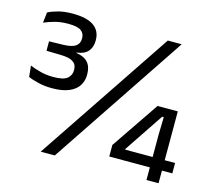

<svg xmlns="http://www.w3.org/2000/svg" viewBox="-95 -760 970 875"><g transform="rotate(15 390.0 -323.0)"><path d="M141 -292.5Q104.5 -292.5 74.5 -300Q44.5 -307.5 27.5 -315L22 -367.5Q43 -358.5 71.8 -351Q100.5 -343.5 133 -343.5Q181 -343.5 199 -358.5Q217 -373.5 217 -397V-400Q217 -412 212.8 -421Q208.5 -430 199.5 -436.2Q190.5 -442.5 175.8 -445.8Q161 -449 139.5 -449.5L73 -451V-495.5L139 -497Q180 -498 197.5 -510.2Q215 -522.5 215 -545V-548.5Q215 -571 198 -583.2Q181 -595.5 137 -595.5Q101.5 -595.5 73.2 -587.5Q45 -579.5 24.5 -570.5L30 -620Q48.5 -630 77.8 -637.8Q107 -645.5 145 -645.5Q212 -645.5 244.8 -622.5Q277.5 -599.5 277.5 -556V-552Q277.5 -522.5 260.8 -502.8Q244 -483 207 -478.5L206.5 -472L205 -477Q244 -471.5 262 -451.2Q280 -431 280 -396.5V-391.5Q280 -363.5 265.5 -341Q251 -318.5 220.2 -305.5Q189.5 -292.5 141 -292.5ZM166.5 0 595 -639H660.5L233 0ZM665.5 0V-214.5L667.5 -297H660L536 -112V-91L508 -108.5H771.5V-59.5H474V-114L627 -339H722.5V0Z"/></g></svg>

Font: Anek Bangla
Style: Regular
Weight: 400
Designer: Sulekha Rajkumar (Bangla), Yesha Goshar (Latin)
Foundry: Ek Type
Version: Version 1.003